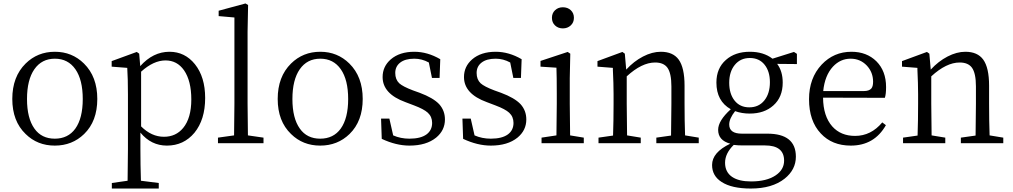

<svg xmlns="http://www.w3.org/2000/svg" viewBox="-20 -827 5849 1109"><path d="M128 -53Q51 -127 51 -255.5Q51 -384 128 -460Q197 -528 297 -528Q396 -528 465 -460Q542 -384 542 -255.5Q542 -127 466 -53Q397 14 296.5 14Q196 14 128 -53ZM415 -84Q458 -144 458 -255Q458 -366 415.5 -427Q373 -488 297 -488Q221 -488 178.5 -427Q136 -366 136 -255Q136 -144 179 -84Q220 -26 296.5 -26Q373 -26 415 -84Z M626 262V230L717 217Q719 97 719 34V-282Q719 -372 715 -435L625 -442V-474L770 -527L784 -517L790 -445Q864 -528 959 -528Q1048 -528 1106 -456Q1165 -382 1165 -261Q1165 -136 1103 -60Q1041 14 944 14Q853 14 791 -61V32Q791 126 794 217L897 230V262ZM927 -37Q996 -37 1038 -88Q1085 -145 1085 -252.5Q1085 -360 1043 -421Q1003 -478 936 -478Q867 -478 795 -413V-97Q855 -37 927 -37Z M1239 0V-32L1332 -45Q1334 -163 1334 -228V-726L1243 -734V-765L1398 -807L1413 -798L1410 -644V-228Q1410 -163 1412 -45L1502 -32V0Z M1661 -53Q1584 -127 1584 -255.5Q1584 -384 1661 -460Q1730 -528 1830 -528Q1929 -528 1998 -460Q2075 -384 2075 -255.5Q2075 -127 1999 -53Q1930 14 1829.5 14Q1729 14 1661 -53ZM1948 -84Q1991 -144 1991 -255Q1991 -366 1948.5 -427Q1906 -488 1830 -488Q1754 -488 1711.5 -427Q1669 -366 1669 -255Q1669 -144 1712 -84Q1753 -26 1829.5 -26Q1906 -26 1948 -84Z M2345 14Q2268 14 2185 -25L2181 -142H2229L2251 -45Q2294 -26 2345 -26Q2410 -26 2444 -51Q2476 -75 2476 -117Q2476 -153 2451 -176Q2428 -197 2372 -218L2322 -237Q2190 -285 2190 -382Q2190 -443 2237 -484Q2288 -528 2373 -528Q2449 -528 2523 -485L2519 -377H2475L2457 -466Q2417 -488 2373 -488Q2320 -488 2291 -465Q2263 -443 2263 -405.5Q2263 -368 2286 -346Q2307 -327 2365 -305L2404 -291Q2482 -262 2517 -225Q2550 -188 2550 -137Q2550 -74 2499 -32Q2442 14 2345 14Z M2815 14Q2738 14 2655 -25L2651 -142H2699L2721 -45Q2764 -26 2815 -26Q2880 -26 2914 -51Q2946 -75 2946 -117Q2946 -153 2921 -176Q2898 -197 2842 -218L2792 -237Q2660 -285 2660 -382Q2660 -443 2707 -484Q2758 -528 2843 -528Q2919 -528 2993 -485L2989 -377H2945L2927 -466Q2887 -488 2843 -488Q2790 -488 2761 -465Q2733 -443 2733 -405.5Q2733 -368 2756 -346Q2777 -327 2835 -305L2874 -291Q2952 -262 2987 -225Q3020 -188 3020 -137Q3020 -74 2969 -32Q2912 14 2815 14Z M3108 0V-32L3194 -45Q3196 -155 3196 -228V-284Q3196 -386 3194 -436L3102 -442V-475L3259 -527L3274 -517L3271 -375V-228Q3271 -155 3273 -45L3352 -32V0ZM3231 -785Q3259 -785 3277 -768Q3295 -751 3295 -724Q3295 -697 3276.5 -680Q3258 -663 3231 -663Q3204 -663 3186 -680Q3168 -697 3168 -724Q3168 -751 3186 -768Q3204 -785 3231 -785Z M3437 0V-32L3521 -44Q3524 -128 3524 -228V-283Q3524 -342 3520 -425Q3520 -432 3520 -435L3431 -442V-474L3575 -527L3589 -517L3597 -425Q3641 -473 3694 -500.5Q3747 -528 3797 -528Q3867 -528 3900 -483Q3934 -436 3934 -332V-228Q3934 -128 3937 -45L4016 -32V0H3771V-32L3856 -44Q3858 -154 3858 -228V-328Q3858 -404 3835 -436Q3813 -466 3764 -466Q3687 -466 3600 -386V-228Q3600 -155 3602 -45L3681 -32V0Z M4317 262Q4206 262 4148 224Q4093 189 4093 126Q4093 53 4198 3Q4128 -16 4128 -77Q4128 -130 4201 -196Q4118 -243 4118 -350Q4118 -433 4173 -481Q4226 -528 4311 -528Q4390 -528 4442 -488L4566 -527L4583 -516V-457L4469 -458Q4501 -415 4501 -350Q4501 -266 4447 -218Q4395 -171 4310 -171Q4265 -171 4226 -185Q4192 -142 4192 -108Q4192 -55 4265 -55H4412Q4577 -55 4577 78Q4577 153 4512 205Q4440 262 4317 262ZM4318 221Q4408 221 4460 186Q4509 153 4509 101Q4509 13 4399 13H4271Q4242 13 4218 10Q4168 59 4168 113Q4168 167 4209 195Q4248 221 4318 221ZM4308 -207Q4363 -207 4395 -247Q4427 -287 4427 -352Q4427 -415 4396 -453.5Q4365 -492 4311 -492Q4257 -492 4224.5 -452.5Q4192 -413 4192 -349Q4192 -285 4223 -246Q4254 -207 4308 -207Z M4894 14Q4786 14 4721 -56Q4653 -128 4653 -254Q4653 -376 4726 -454Q4796 -528 4898 -528Q4986 -528 5042 -473Q5098 -417 5098 -324Q5098 -283 5091 -262L4734 -263Q4735 -156 4787 -97Q4836 -42 4919 -42Q5011 -42 5076 -120L5097 -104Q5030 14 4894 14ZM4735 -301H4969Q5000 -301 5013 -316Q5023 -328 5023 -355Q5023 -409 4987 -448Q4949 -488 4893 -488Q4834 -488 4791 -442Q4744 -391 4735 -301Z M5196 0V-32L5280 -44Q5283 -128 5283 -228V-283Q5283 -342 5279 -425Q5279 -432 5279 -435L5190 -442V-474L5334 -527L5348 -517L5356 -425Q5400 -473 5453 -500.5Q5506 -528 5556 -528Q5626 -528 5659 -483Q5693 -436 5693 -332V-228Q5693 -128 5696 -45L5775 -32V0H5530V-32L5615 -44Q5617 -154 5617 -228V-328Q5617 -404 5594 -436Q5572 -466 5523 -466Q5446 -466 5359 -386V-228Q5359 -155 5361 -45L5440 -32V0Z"/></svg>

Font: GenRyuMin TW R
Style: Regular
Weight: 400
Version: Version 1.501;PS 1;hotconv 16.6.51;makeotf.lib2.5.65220